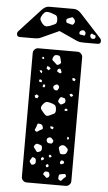

<svg xmlns="http://www.w3.org/2000/svg" viewBox="-96 -959 560 998"><g transform="rotate(5 184.0 -460.0)"><path d="M82 0Q71 0 63 -8Q55 -16 55 -27V-673Q55 -684 63 -692Q71 -700 82 -700H286Q297 -700 305 -692Q313 -684 313 -673V-27Q313 -16 305 -8Q297 0 286 0ZM185 -673Q175 -674 170.5 -671Q166 -668 162 -659Q158 -650 160.5 -646Q163 -642 171 -636Q179 -629 183.5 -624.5Q188 -620 197 -626Q207 -632 206 -638Q205 -644 202 -654Q200 -664 197 -668Q194 -672 185 -673ZM115 -658 106 -657 108 -647H117ZM147 -609 136 -612 134 -598 146 -591 155 -601ZM210 -595Q208 -599 207 -601.5Q206 -604 201 -604Q192 -603 190 -593Q189 -589 191.5 -587.5Q194 -586 198 -584Q202 -582 204.5 -580.5Q207 -579 210 -582Q214 -585 213 -587.5Q212 -590 210 -595ZM113 -582 108 -588 98 -586 103 -578 111 -572ZM281 -562 271 -560 274 -549 285 -546 289 -556ZM115 -536 109 -540 100 -537 103 -526H115ZM202 -518Q195 -524 186 -518Q181 -515 178.5 -512Q176 -509 177 -503Q181 -491 192 -490Q199 -490 201 -492.5Q203 -495 206 -502Q210 -511 202 -518ZM135 -511 127 -518 122 -509V-501H132ZM276 -480 264 -476 269 -466 277 -464 284 -471ZM106 -453 94 -461 84 -453 89 -442 100 -441ZM246 -442Q245 -451 240.5 -453Q236 -455 227 -457Q220 -458 217.5 -455Q215 -452 212 -446Q209 -440 208.5 -436.5Q208 -433 212 -428Q218 -422 221.5 -420Q225 -418 232 -422Q240 -426 243.5 -429.5Q247 -433 246 -442ZM166 -424Q151 -428 143.5 -424Q136 -420 127 -407Q120 -395 123.5 -388Q127 -381 136 -371Q145 -360 151 -356Q157 -352 169 -357Q185 -364 193.5 -369Q202 -374 201 -391Q200 -409 191.5 -414.5Q183 -420 166 -424ZM256 -400 249 -399 244 -391 254 -387 263 -393ZM121 -310Q112 -311 111 -305.5Q110 -300 107 -292Q104 -284 101.5 -279.5Q99 -275 105 -270Q111 -265 115 -268.5Q119 -272 126 -276Q133 -280 138 -282Q143 -284 141 -293Q139 -302 135 -305.5Q131 -309 121 -310ZM188 -302 178 -300 183 -290 194 -287 197 -298ZM281 -251 274 -256 271 -248 275 -239 282 -245ZM192 -240Q185 -247 175 -242Q165 -237 167 -226Q169 -215 180 -213Q188 -212 192 -212.5Q196 -213 200 -220Q203 -227 200.5 -230.5Q198 -234 192 -240ZM266 -205Q253 -214 241 -205Q234 -200 233.5 -195.5Q233 -191 236 -183Q239 -173 241 -167.5Q243 -162 253 -162Q264 -162 269.5 -165Q275 -168 279 -179Q282 -189 278 -193.5Q274 -198 266 -205ZM128 -203Q120 -206 115.5 -204.5Q111 -203 106 -196Q102 -189 104 -185.5Q106 -182 111 -176Q117 -169 120 -164.5Q123 -160 131 -164Q141 -167 143.5 -171.5Q146 -176 146 -186Q145 -196 141 -198.5Q137 -201 128 -203ZM196 -152 189 -155 184 -147 190 -139 200 -144ZM162 -133 154 -139 145 -133 148 -121 158 -124ZM120 -112Q120 -121 118 -125.5Q116 -130 107 -133Q100 -135 98 -130.5Q96 -126 91 -119Q86 -112 91 -105Q96 -99 98 -96Q100 -93 107 -95Q115 -98 117.5 -101Q120 -104 120 -112ZM256 -130Q250 -131 247 -123Q244 -116 248 -112Q252 -108 259 -112Q263 -114 265.5 -115.5Q268 -117 267 -121Q265 -129 256 -130ZM189 -97 183 -105 173 -99 176 -88 186 -89ZM197 -49Q196 -56 194.5 -59.5Q193 -63 186 -65Q178 -66 174 -65Q170 -64 166 -57Q162 -50 166 -47.5Q170 -45 175 -40Q178 -36 180.5 -34Q183 -32 188 -34Q198 -39 197 -49ZM282 -55Q279 -62 274 -61Q269 -60 261 -59Q254 -58 250.5 -57Q247 -56 245 -49Q244 -40 244 -35Q244 -30 252 -26Q259 -22 262 -26.5Q265 -31 271 -37Q277 -43 281 -45.5Q285 -48 282 -55ZM-19 -750Q-35 -750 -35 -766Q-35 -774 -30 -779L82 -901Q100 -920 119 -920H249Q268 -920 286 -901L398 -779Q403 -774 403 -766Q403 -750 387 -750H316Q306 -750 296.5 -751Q287 -752 276 -757L184 -799L92 -757Q82 -752 72 -751Q62 -750 52 -750ZM167 -857Q166 -876 156.5 -880Q147 -884 129 -890Q113 -894 105 -891.5Q97 -889 88 -876Q79 -862 79.5 -853.5Q80 -845 90 -832Q100 -820 108 -818Q116 -816 131 -821Q149 -828 158.5 -833Q168 -838 167 -857ZM253 -870Q247 -877 242 -875.5Q237 -874 229 -871Q221 -868 217 -865Q213 -862 214 -854Q215 -846 219.5 -844.5Q224 -843 232 -841Q240 -839 245 -837.5Q250 -836 255 -843Q260 -851 259.5 -856.5Q259 -862 253 -870ZM314 -810Q306 -817 296 -811Q286 -806 288 -795Q289 -790 292.5 -790Q296 -790 302 -789Q308 -788 312 -786.5Q316 -785 318 -791Q323 -801 314 -810ZM363 -795Q358 -797 355 -799.5Q352 -802 348 -797Q342 -790 348 -780Q354 -771 364 -774Q370 -775 371.5 -778Q373 -781 373 -787Q373 -792 370 -793Q367 -794 363 -795Z"/></g></svg>

Font: Rubik Moonrocks
Style: Regular
Weight: 400
Designer: Hubert and Fischer, NaN
Foundry: Hubert and Fischer, NaN
Version: Version 2.200